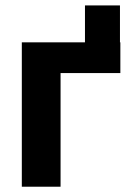

<svg xmlns="http://www.w3.org/2000/svg" viewBox="-20 -706 510 726"><path d="M301.3 -545.9V-685.5H433.6V-545.9H435.1V-429.7H209V0H62.5V-545.9Z"/></svg>

Font: Inter-Bold
Style: Bold
Weight: 700
Designer: Rasmus Andersson
Foundry: rsms
Version: Version 4.000;git-a52131595